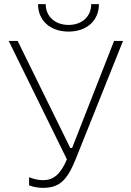

<svg xmlns="http://www.w3.org/2000/svg" viewBox="-20 -897 629 924"><path d="M163 -877C163 -798 222 -745 310 -745C398 -745 456 -798 456 -877H419C419 -818 375 -777 310 -777C245 -777 200 -818 200 -877ZM186 7C262 7 301 -23 345 -133L572 -700H529L327 -185H318L65 -700H22L302 -130C270 -55 235 -30 187 -30C167 -30 146 -34 120 -44V-5C140 3 164 7 186 7Z"/></svg>

Font: Fixel Display ExtraLight
Style: Regular
Weight: 200
Designer: AlfaBravo + MacPaw
Foundry: Kyrylo Tkachov, Marchela Mozhyna, Serhii Makarenko, Maria Weinstein, Zakhar Kryvoshyya
Version: Version 1.211